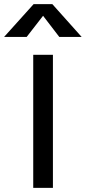

<svg xmlns="http://www.w3.org/2000/svg" viewBox="-63 -916 418 936"><path d="M99 -649H195V0H99ZM192 -896 335 -736H226L147 -839L67 -736H-43L101 -896Z"/></svg>

Font: Syne Med Modified
Style: Regular
Weight: 500
Designer: Lucas Descroix
Foundry: Bonjour Monde
Version: Version 2.200